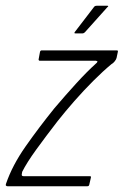

<svg xmlns="http://www.w3.org/2000/svg" viewBox="-44 -647 430 667"><path d="M-23 -9Q-1 -73 45 -138.5Q91 -204 145 -271Q185 -318 221.5 -358Q258 -398 288 -425Q294 -430 294.5 -432.5Q295 -435 289 -436H94Q92 -436 91 -437.5Q90 -439 90 -440L95 -467Q96 -470 97.5 -471Q99 -472 101 -472H360Q365 -472 365.5 -470.5Q366 -469 365 -465L361 -446Q360 -441 354.5 -434Q349 -427 343 -424Q314 -400 280 -366Q246 -332 214 -295.5Q182 -259 156 -226Q115 -173 82 -127.5Q49 -82 33 -50Q32 -46 31.5 -40.5Q31 -35 38 -35H267Q270 -35 271 -34.5Q272 -34 272 -31L266 -5Q265 -2 263.5 -1Q262 0 259 0H-18Q-21 0 -23 -2Q-25 -4 -23 -9ZM218 -531Q214 -531 214.5 -533Q215 -535 216 -536L282 -622Q285 -627 292 -627H329Q332 -627 332 -625.5Q332 -624 329 -622L251 -535Q249 -533 247 -532Q245 -531 243 -531Z"/></svg>

Font: Glory ExtraLight
Style: Italic
Weight: 250
Italic angle: -12°
Version: Version 1.011